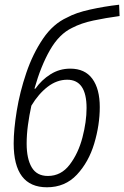

<svg xmlns="http://www.w3.org/2000/svg" viewBox="-20 -784 527 814"><path d="M179 10Q256 10 306 -43.5Q356 -97 379.5 -175.5Q403 -254 403 -330Q403 -407 371.5 -450Q340 -493 278 -493Q232 -493 194 -469Q156 -445 130 -408H126Q153 -504 192 -572Q231 -640 286 -666Q324 -686 376 -697Q428 -708 487 -716L485 -764Q423 -757 362 -743.5Q301 -730 265 -710Q205 -683 162 -619.5Q119 -556 91.5 -475Q64 -394 51 -314Q38 -234 38 -176Q38 10 179 10ZM183 -38Q136 -38 114.5 -74.5Q93 -111 93 -175Q93 -213 98.5 -254Q104 -295 113 -336Q143 -386 182 -416Q221 -446 265 -446Q347 -446 347 -326Q347 -268 329.5 -201Q312 -134 275.5 -86Q239 -38 183 -38Z"/></svg>

Font: Noto Sans Display SemiCondensed Light
Style: Italic
Weight: 300
Width: 4
Italic angle: -12°
Designer: Monotype Design Team
Foundry: Monotype Imaging Inc.
Version: Version 1.900